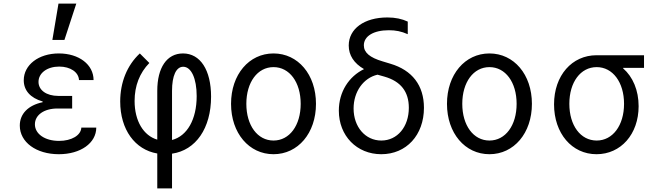

<svg xmlns="http://www.w3.org/2000/svg" viewBox="-20 -847 3640 1067"><path d="M419 -402H500C500 -488 419 -550 307 -550C194 -550 112 -486 112 -401C112 -345 148 -303 217 -283V-279C137 -262 90 -215 90 -149C90 -57 181 10 307 10C428 10 515 -52 515 -138H432C430 -95 378 -64 308 -64C229 -64 174 -103 174 -156C174 -208 225 -244 299 -244H381V-314H304C238 -314 194 -346 194 -392C194 -441 242 -477 309 -477C371 -477 417 -446 419 -402ZM404 -827H305L271 -625H338Z M854 -342V-71C778 -93 728 -174 728 -286C728 -370 756 -442 810 -497L757 -550C686 -484 648 -389 648 -283C648 -127 730 -15 854 6V200H936V7C1068 -12 1153 -134 1153 -310C1153 -458 1093 -550 997 -550C907 -550 854 -471 854 -342ZM936 -69V-342C936 -426 959 -476 998 -476C1043 -476 1073 -411 1073 -313C1073 -183 1020 -91 936 -69Z M1500 10C1636 10 1736 -107 1736 -270C1736 -433 1636 -550 1500 -550C1364 -550 1264 -433 1264 -270C1264 -107 1364 10 1500 10ZM1500 -66C1411 -66 1349 -150 1349 -270C1349 -390 1411 -474 1500 -474C1589 -474 1651 -390 1651 -270C1651 -150 1589 -66 1500 -66Z M2141 -679C2179 -679 2210 -673 2246 -657V-727C2214 -742 2177 -750 2133 -750C2004 -750 1918 -687 1918 -594C1918 -540 1947 -495 2003 -463C1919 -422 1863 -337 1863 -232C1863 -92 1963 10 2099 10C2238 10 2336 -96 2336 -248C2336 -372 2271 -457 2149 -493L2106 -506C2035 -527 2002 -555 2002 -595C2002 -646 2056 -679 2141 -679ZM2078 -432 2117 -421C2207 -395 2252 -338 2252 -248C2252 -142 2188 -66 2099 -66C2010 -66 1945 -142 1945 -244C1945 -338 2000 -414 2078 -432Z M2700 10C2836 10 2936 -107 2936 -270C2936 -433 2836 -550 2700 -550C2564 -550 2464 -433 2464 -270C2464 -107 2564 10 2700 10ZM2700 -66C2611 -66 2549 -150 2549 -270C2549 -390 2611 -474 2700 -474C2789 -474 2851 -390 2851 -270C2851 -150 2789 -66 2700 -66Z M3296 -66C3206 -66 3144 -150 3144 -270C3144 -390 3206 -474 3296 -474C3385 -474 3448 -390 3448 -270C3448 -150 3385 -66 3296 -66ZM3295 10C3430 10 3529 -101 3529 -257C3529 -345 3497 -420 3443 -467V-470H3559V-540H3295C3159 -540 3059 -428 3059 -267C3059 -106 3158 10 3295 10Z"/></svg>

Font: CommitMonoNiceRocks
Style: Regular
Weight: 400
Monospace: yes
Designer: Eigil Nikolajsen
Foundry: Eigil Nikolajsen
Version: Version 1.143